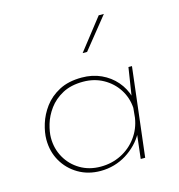

<svg xmlns="http://www.w3.org/2000/svg" viewBox="-95 -699 736 789"><g transform="rotate(-15 272.5 -305.0)"><path d="M238 5Q185 5 143.5 -19.5Q102 -44 78.5 -85Q55 -126 55 -177Q55 -207 66 -243Q77 -279 101 -311.5Q125 -344 164.5 -365Q204 -386 261 -386Q306 -386 343 -369Q380 -352 405.5 -322.5Q431 -293 442 -255L437 -243L458 -378H473L428 0H409L423 -120L424 -105Q411 -81 391.5 -61Q372 -41 348 -26Q324 -11 296 -3Q268 5 238 5ZM243 -12Q290 -12 330 -32Q370 -52 396.5 -88Q423 -124 430 -170L434 -211Q431 -255 408 -290.5Q385 -326 347 -347Q309 -368 262 -368Q210 -368 174 -348.5Q138 -329 116 -299Q94 -269 84.5 -236.5Q75 -204 75 -179Q75 -133 96.5 -95Q118 -57 156 -34.5Q194 -12 243 -12ZM417 -615 310 -482H291L395 -615Z"/></g></svg>

Font: Josefin Sans Thin Thin
Style: Italic
Weight: 250
Italic angle: -7°
Version: Version 2.000